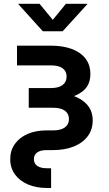

<svg xmlns="http://www.w3.org/2000/svg" viewBox="-20 -773 565 998"><path d="M224.1 204.1Q168.5 204.1 125.5 185.8Q82.5 167.5 57.9 133.8Q33.2 100.1 33.2 54.2Q33.2 8.8 57.4 -24.9Q81.5 -58.6 124 -76.9Q166.5 -95.2 221.2 -95.2H256.3Q295.9 -95.2 317.1 -110.6Q338.4 -126 338.4 -154.3Q338.4 -182.1 317.1 -197.5Q295.9 -212.9 256.3 -212.9H129.4V-315.4H245.6Q284.7 -315.4 305.4 -331.1Q326.2 -346.7 326.2 -375.5Q326.2 -403.3 305.4 -418.2Q284.7 -433.1 245.6 -433.1H68.4V-535.6H244.6Q306.2 -535.6 352.3 -518.8Q398.4 -502 424.1 -469Q449.7 -436 449.7 -388.7Q449.7 -339.4 422.1 -310.1Q394.5 -280.8 347.7 -268.1Q300.8 -255.4 243.2 -255.4H129.4V-292H251.5Q312 -292 359.4 -275.6Q406.7 -259.3 434.3 -227.1Q461.9 -194.8 461.9 -147Q461.9 -99.6 436 -64.9Q410.2 -30.3 363.5 -11.5Q316.9 7.3 252.9 7.3H221.7Q189.9 7.3 173.1 19.5Q156.2 31.7 156.2 54.2Q156.2 77.1 173.8 89.4Q191.4 101.6 224.1 101.6H245.6V204.1ZM185.5 -753.4 254.4 -669.9 322.8 -753.4H433.6V-751L305.7 -610.4H202.6L75.7 -751V-753.4Z"/></svg>

Font: Inter 20pt SemiBold
Style: Regular
Weight: 600
Version: Version 4.001;git-66647c0bb